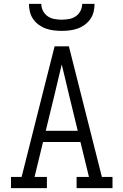

<svg xmlns="http://www.w3.org/2000/svg" viewBox="-20 -975 640 995"><path d="M37 0V-58H92L201 -490L263 -735H337L508 -58H563V0H377V-58H441L397 -239H203L159 -58H223V0ZM383 -297 336 -490Q327 -528 318 -566Q309 -604 300 -641Q291 -604 282 -566Q273 -528 264 -490L217 -297ZM300 -815Q279 -815 258.5 -817.5Q238 -820 218 -827Q198 -834 181 -846.5Q164 -859 152 -876Q140 -893 135 -913.5Q130 -934 130 -955H194Q194 -936 203 -918.5Q212 -901 227.5 -890.5Q243 -880 262 -876.5Q281 -873 300 -873Q319 -873 338 -876.5Q357 -880 372.5 -890.5Q388 -901 397 -918.5Q406 -936 406 -955H470Q470 -934 465 -913.5Q460 -893 448 -876Q436 -859 419 -846.5Q402 -834 382 -827Q362 -820 341.5 -817.5Q321 -815 300 -815Z"/></svg>

Font: Iosevka Etoile Light
Style: Regular
Weight: 300
Designer: Belleve Invis
Foundry: Belleve Invis
Version: Version 25.0.1; ttfautohint (v1.8.4)